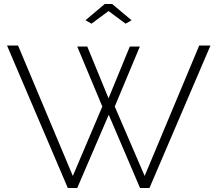

<svg xmlns="http://www.w3.org/2000/svg" viewBox="-20 -937 1083 957"><path d="M436 -819 406 -836 502 -917H539L636 -836L606 -819L521 -882ZM490 -406 365 -705H415L521 -447L627 -705H677L552 -406L701 -60L973 -710H1029L725 0H678L522 -365L365 0H318L15 -710H70L343 -60Z"/></svg>

Font: Raleway
Style: Light
Weight: 300
Designer: Matt McInerney, Pablo Impallari, Rodrigo Fuenzalida
Foundry: Matt McInerney, Pablo Impallari, Rodrigo Fuenzalida
Version: Version 3.000